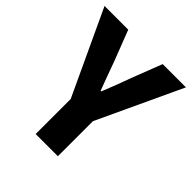

<svg xmlns="http://www.w3.org/2000/svg" viewBox="-187 -775 899 899"><g transform="rotate(45 262.5 -326.0)"><path d="M189 0V-232L-7 -652H150L208 -502Q221 -465 234 -430.5Q247 -396 261 -358H265Q280 -396 293.5 -430.5Q307 -465 320 -502L378 -652H532L336 -232V0Z"/></g></svg>

Font: Source Sans 3
Style: Bold
Weight: 700
Designer: Paul D. Hunt
Foundry: Adobe
Version: Version 3.052;hotconv 1.1.0;makeotfexe 2.6.0